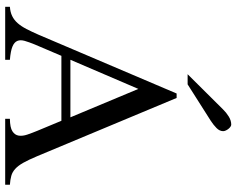

<svg xmlns="http://www.w3.org/2000/svg" viewBox="-108 -826 934 759"><g transform="rotate(90 359.5 -447.0)"><path d="M450.2 0V-18.6Q484.9 -19 499.5 -28.6Q514.2 -38.1 516.6 -53.2Q519 -68.4 512.5 -87.6Q505.9 -106.9 497.6 -127L458 -222.2H201.2L156.2 -116.7Q147 -94.2 142.1 -77.1Q137.2 -60.1 142.3 -47.9Q147.5 -35.6 164.8 -28.6Q182.1 -21.5 216.8 -18.6V0H7.3V-18.6Q28.3 -20 43.9 -27.6Q59.6 -35.2 72 -49.3Q84.5 -63.5 95.2 -84.2Q106 -105 117.7 -131.8L350.1 -677.7H367.7L597.7 -127Q612.3 -92.3 624 -71.5Q635.7 -50.8 648.2 -39.6Q660.6 -28.3 675.5 -24.2Q690.4 -20 710.9 -18.6V0ZM332 -526.4 216.8 -257.8H444.3ZM499 -861.8Q499 -847.7 486.6 -835.4Q474.1 -823.2 458.5 -813L314 -721.2H273.9L412.6 -860.8Q425.3 -874 441.2 -883.8Q457 -893.6 473.1 -893.6Q477.1 -893.6 481.4 -890.6Q485.8 -887.7 489.7 -882.8Q493.7 -877.9 496.3 -872.3Q499 -866.7 499 -861.8Z"/></g></svg>

Font: Doulos SIL Compact
Style: Regular
Weight: 400
Designer: Walt Agee, Victor Gaultney, Peter Martin, Debbi Hosken
Foundry: SIL International
Version: Version 4.110; 2011; Maintenance release ; LnSpcTght